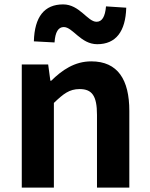

<svg xmlns="http://www.w3.org/2000/svg" viewBox="-20 -853 681 873"><path d="M422 -652C507 -652 551 -710 554 -818L462 -824C458 -777 444 -754 419 -754C378 -754 342 -833 267 -833C182 -833 137 -777 134 -665L228 -660C231 -707 245 -730 270 -730C311 -730 347 -652 422 -652ZM199 -560H79V0H225V-385C268 -426 295 -448 342 -448C398 -448 421 -418 421 -331V0H568V-349C568 -490 516 -574 395 -574C319 -574 262 -534 213 -486H209Z"/></svg>

Font: Spoqa Han Sans Neo Bold
Style: Bold
Weight: 700
Designer: [Spoqa Han Sans Neo] Dong-huui Kim  Younghwa Kang  Yujin Lee  [Noto Sans] Ryoko NISHIZUKA  (kana & ideographs); Paul D. 
Foundry: Spoqa (http://www.spoqa-han-sans.com)
Version: Version 1.100;hotconv 1.0.109;makeotfexe 2.5.65596